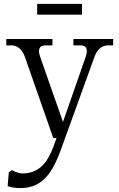

<svg xmlns="http://www.w3.org/2000/svg" viewBox="-20 -705 610 981"><path d="M106.9 -415Q97.2 -442.9 79.3 -458Q61.5 -473.1 39.1 -473.1H12.2V-505.9H248V-473.1H210.9Q188.5 -473.1 181.9 -458Q175.3 -442.9 185.1 -415L301.8 -82L418 -415Q427.7 -442.9 421.1 -458Q414.6 -473.1 392.1 -473.1H355V-505.9H558.1V-473.1H530.8Q508.3 -473.1 490.5 -458Q472.7 -442.9 462.9 -415L291 60.1Q270 118.2 247.1 157Q224.1 195.8 197.8 217.3Q171.4 238.8 144 247.3Q116.7 255.9 82 255.9Q47.4 255.9 19 246.1L24.9 175.8L41 164.1Q72.3 181.2 95.2 181.2Q149.4 181.2 188.5 148.4Q227.5 115.7 254.9 39.1L269 0H252ZM169.9 -629.9V-685.1H398.9V-629.9Z"/></svg>

Font: LT Superior Serif
Style: Regular
Weight: 400
Designer: Daniel Lyons
Foundry: LyonsType
Version: Version 2.120;FEAKit 1.0